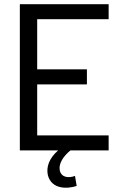

<svg xmlns="http://www.w3.org/2000/svg" viewBox="-20 -720 576 919"><path d="M75 0H258C214 39 201 80 209 118C227 189 306 184 347 170L339 122C307 134 273 129 266 95C260 63 283 28 317 0H500V-72H158V-316H396V-388H158V-628H500V-700H75Z"/></svg>

Font: Vanilla Cream Book
Style: Regular
Weight: 400
Designer: Jeremy Tribby, Jinavaṁso
Foundry: Tribby Type
Version: Version 1.422;Glyphs 3.1.2 (3151)